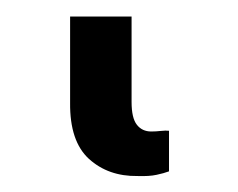

<svg xmlns="http://www.w3.org/2000/svg" viewBox="-20 23 295 238"><path d="M150.4 241.2Q114.3 241.7 90.3 220Q66.4 198.2 66.9 150.4V43.5H143.1V149.4Q143.1 169.4 149.7 177.7Q156.2 186 167.5 186Q173.3 186 179.4 185.3Q185.5 184.6 189.5 185.1V235.4Q183.1 237.8 174.1 239.7Q165 241.7 150.4 241.2Z"/></svg>

Font: Inter Cardless Tabular
Style: Regular
Weight: 400
Designer: Rasmus Andersson
Foundry: rsms
Version: Version 4.000;git-4fc901f